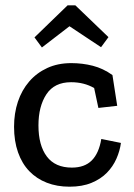

<svg xmlns="http://www.w3.org/2000/svg" viewBox="-20 -694 504 724"><path d="M361 -516 242 -595 138 -515 110 -553 235 -674H264L389 -554ZM436 -155Q432 -125 419 -95.5Q406 -66 383 -42.5Q360 -19 325 -4.5Q290 10 242 10Q195 10 156.5 -5Q118 -20 90.5 -48.5Q63 -77 48 -119.5Q33 -162 33 -216Q33 -267 47.5 -310.5Q62 -354 90 -386.5Q118 -419 158 -437.5Q198 -456 249 -456Q291 -456 330 -446Q369 -436 404 -411L422 -295L351 -287L335 -362Q297 -384 248 -384Q185 -384 155 -338.5Q125 -293 125 -221Q125 -146 156.5 -104Q188 -62 251 -62Q299 -62 326 -89Q353 -116 362 -170Z"/></svg>

Font: Zilla Slab Medium
Style: Regular
Weight: 500
Designer: Typotheque.com
Foundry: Typotheque type foundry
Version: Version 1.1; 2017